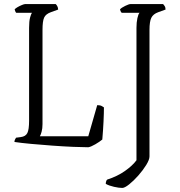

<svg xmlns="http://www.w3.org/2000/svg" viewBox="-20 -724 883 944"><path d="M414 0Q387 0 339.5 -2Q292 -4 237.5 -8Q183 -12 133.5 -16.5Q84 -21 51 -26Q51 -33 54 -38.5Q57 -44 59 -47L82 -50Q106 -53 114.5 -70Q123 -87 123 -130V-587Q123 -620 128 -638Q133 -656 137 -661H60Q57 -663 54.5 -670Q52 -677 52 -678Q56 -683 66.5 -689Q77 -695 88 -699.5Q99 -704 104 -704H254Q258 -700 261.5 -694Q265 -688 266 -677L230 -664Q205 -655 197 -637.5Q189 -620 189 -577V-114Q189 -92 184.5 -76Q180 -60 176 -54H414L458 -207Q472 -207 479.5 -203Q487 -199 491 -196Q491 -169 489 -126.5Q487 -84 483 -38Q470 -27 448.5 -14.5Q427 -2 414 0ZM581 200Q565 200 540.5 194.5Q516 189 500 180Q500 174 502 167.5Q504 161 507 159Q557 143 594.5 116.5Q632 90 651 64V-587Q651 -614 655.5 -634.5Q660 -655 666 -661H579Q575 -663 572.5 -670Q570 -677 570 -678Q577 -686 595.5 -695Q614 -704 622 -704H782Q784 -702 789 -695Q794 -688 794 -677L758 -664Q733 -655 724 -636.5Q715 -618 715 -577V45Q715 61 699 87Q683 113 660 139Q637 165 615 182.5Q593 200 581 200Z"/></svg>

Font: Texturina Thin
Style: Regular
Weight: 100
Designer: Guillermo Torres Carreño
Foundry: Omnibus-Type
Version: Version 1.002; ttfautohint (v1.8.3)